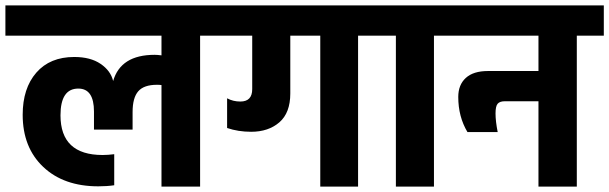

<svg xmlns="http://www.w3.org/2000/svg" viewBox="-50 -691 2256 711"><path d="M791 -671V-559H691V0H548V-376Q542 -377 531 -377Q483 -377 462 -353Q441 -329 441 -276V-211H298V-278Q298 -363 240 -363Q174 -363 174 -264Q174 -117 330 -117Q350 -117 373 -120V-5Q346 -1 314 -1Q186 -1 110 -73Q34 -145 34 -266Q34 -364 84.5 -422Q135 -480 225 -480Q285 -480 322.5 -454.5Q360 -429 369 -391Q397 -488 523 -488Q532 -488 548 -486V-559H-30V-671Z M731 -671H1376V-559H1276V0H1136V-559H1025V-345Q1025 -273 984.5 -238Q944 -203 880 -203Q832 -203 791 -217V-327Q813 -315 840 -315Q884 -315 884 -361V-559H731Z M1316 -559V-671H1657V-559H1557V0H1416V-559Z M1597 -671H2186V-559H2086V0H1944V-316H1819Q1801 -316 1793 -307Q1785 -298 1785 -271Q1785 -242 1793 -202H1681Q1647 -259 1647 -332Q1647 -377 1675 -402.5Q1703 -428 1757 -428H1944V-559H1597Z"/></svg>

Font: Hind Bold
Style: Regular
Weight: 700
Designer: Manushi Parikh, Satya Rajpurohit
Foundry: Indian Type Foundry
Version: Version 1.201;PS 1.0;hotconv 1.0.78;makeotf.lib2.5.61930; tt